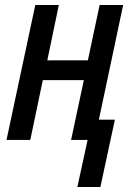

<svg xmlns="http://www.w3.org/2000/svg" viewBox="-20 -559 536 767"><path d="M289 188 330 0H264L315 -239H151L101 0H6L121 -539H215L169 -318H331L378 -539H472L375 -81H439L381 188Z"/></svg>

Font: Noto Sans Condensed Medium
Style: Italic
Weight: 500
Width: 3
Italic angle: -12°
Designer: Monotype Design Team
Foundry: Monotype Imaging Inc.
Version: Version 2.013; ttfautohint (v1.8.4.7-5d5b)